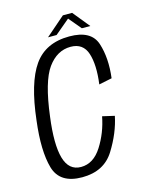

<svg xmlns="http://www.w3.org/2000/svg" viewBox="-108 -763 634 833"><g transform="rotate(-15 209.0 -346.0)"><path d="M157 4.5Q56.5 4.5 34.2 -73.5Q12 -151.5 28.5 -284.5Q47 -449.5 100 -525Q153 -600.5 260 -600.5Q358 -600.5 379.8 -533.5Q401.5 -466.5 390.5 -377.5L332 -365.5Q343.5 -451.5 326.5 -503.5Q309.5 -555.5 253.5 -555.5Q192.5 -555.5 150.5 -497.5Q108.5 -439.5 89.5 -286Q73.5 -164 91.2 -102Q109 -40 163.5 -40Q219.5 -40 257 -99Q294.5 -158 308 -229L362 -216.5Q347 -143 301 -69.2Q255 4.5 157 4.5ZM170 -620.5 257 -696H298.5L360 -620.5H322L275 -676.5L208.5 -620.5Z"/></g></svg>

Font: Anybody Light
Style: Italic
Weight: 300
Italic angle: -10°
Designer: Tyler Finck
Foundry: Etcetera Type Company
Version: Version 1.010; ttfautohint (v1.8.3) -l 8 -r 50 -G 200 -x 14 